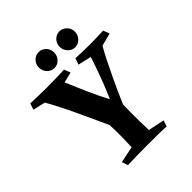

<svg xmlns="http://www.w3.org/2000/svg" viewBox="-226 -981 1124 1124"><g transform="rotate(-45 335.5 -419.0)"><path d="M313 -660 328 -621 262 -605Q277 -572 298.5 -520.5Q320 -469 349 -409Q378 -349 413 -287L292 -198Q270 -247 244.5 -302Q219 -357 193.5 -412.5Q168 -468 143 -517Q118 -566 97 -603L20 -621L33 -660Q64 -659 94 -658Q124 -657 163 -657Q216 -657 251 -658Q286 -659 313 -660ZM413 -297Q412 -244 411.5 -204.5Q411 -165 412 -131Q413 -97 414 -59L515 -38L502 0Q476 -2 437 -2.5Q398 -3 339 -3Q278 -3 245 -2Q212 -1 182 0L169 -38L271 -59Q273 -98 273.5 -129Q274 -160 273.5 -194Q273 -228 271 -275ZM636 -660 651 -621 571 -600Q552 -568 528 -520Q504 -472 478 -417Q452 -362 428 -307Q404 -252 386 -205L346 -279Q364 -312 383 -354.5Q402 -397 419.5 -442.5Q437 -488 451.5 -529.5Q466 -571 476 -602L393 -621L407 -660Q438 -659 464 -658Q490 -657 524 -657Q558 -657 584 -658Q610 -659 636 -660ZM280 -706Q254 -706 235.5 -725.5Q217 -745 217 -773Q217 -800 235.5 -819Q254 -838 280 -838Q306 -838 324.5 -819Q343 -800 343 -773Q343 -745 324.5 -725.5Q306 -706 280 -706ZM452 -706Q426 -706 407.5 -725.5Q389 -745 389 -773Q389 -800 407.5 -819Q426 -838 452 -838Q477 -838 496 -819Q515 -800 515 -773Q515 -745 496 -725.5Q477 -706 452 -706Z"/></g></svg>

Font: Alkalami
Style: Regular
Weight: 400
Designer: Becca Hirsbrunner Spalinger
Foundry: SIL International
Version: Version 2.000